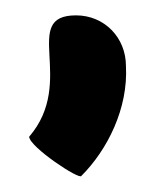

<svg xmlns="http://www.w3.org/2000/svg" viewBox="-20 -149 213 250"><path d="M18 29C18 42 84 86 86 80C120 46 147 -8 144 -63C144 -100 116 -129 79 -129C6 -129 80 -43 18 29Z"/></svg>

Font: Ampere
Style: SuCnd
Weight: 400
Version: Version 1